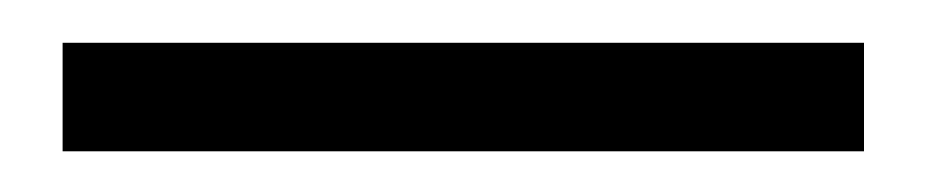

<svg xmlns="http://www.w3.org/2000/svg" viewBox="-20 4 448 92"><path d="M10 76.5V24.5H394V76.5Z"/></svg>

Font: League Spartan
Style: Regular
Weight: 350
Foundry: The League of Moveable Type
Version: Version 2.002